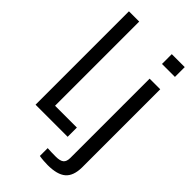

<svg xmlns="http://www.w3.org/2000/svg" viewBox="-303 -878 1163 1163"><g transform="rotate(45 279.0 -296.5)"><path d="M57 0V-800H145V-79H332V0ZM424 -716V-800H535V-716ZM295 201V134Q308 135 327.5 135.5Q347 136 366 136Q403 136 418.5 123Q434 110 434 79V-600H525V70Q524 143 486.5 175Q449 207 367 207Q352 207 331.5 205.5Q311 204 295 201Z"/></g></svg>

Font: Big Shoulders Text Medium
Style: Regular
Weight: 500
Designer: Patric King
Foundry: XO Type Co
Version: Version 1.000; ttfautohint (v1.8.2)